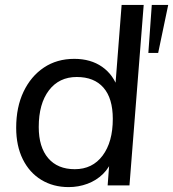

<svg xmlns="http://www.w3.org/2000/svg" viewBox="-20 -756 706 783"><path d="M625 -540H585L599 -736H666ZM260 7Q197 7 148.5 -22.5Q100 -52 73 -106.5Q46 -161 46 -235Q46 -319 76 -382Q106 -445 159 -480.5Q212 -516 283 -516Q350 -516 396.5 -483.5Q443 -451 462 -392L448 -376L476 -736H566L508 0H419L429 -133L439 -110Q427 -73 400 -46.5Q373 -20 336.5 -6.5Q300 7 260 7ZM285 -66Q357 -66 398.5 -121.5Q440 -177 440 -271Q440 -355 402 -398.5Q364 -442 293 -442Q221 -442 179.5 -387.5Q138 -333 138 -238Q138 -156 176.5 -111Q215 -66 285 -66Z"/></svg>

Font: Muli Medium
Style: Italic
Weight: 500
Italic angle: -4.541°
Designer: Vernon Adams
Foundry: Vernon Adams
Version: Version 2.100; ttfautohint (v1.8.1.43-b0c9)